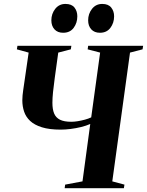

<svg xmlns="http://www.w3.org/2000/svg" viewBox="-20 -982 767 1002"><path d="M317.5 0 320 -18.5 410.5 -35.5 451 -335Q429.5 -325.5 402.8 -319Q376 -312.5 348.5 -309Q321 -305.5 296.5 -305.5Q237.5 -305.5 198.5 -317.8Q159.5 -330 137.2 -351Q115 -372 105.8 -399.5Q96.5 -427 96.5 -458.5Q96.5 -471.5 97.8 -484.8Q99 -498 101 -511L129.5 -707.5L68 -724.5L71 -743H352.5L349.5 -724.5L284 -707.5L265.5 -573.5Q260 -534 256.8 -502.2Q253.5 -470.5 253.5 -445.5Q253.5 -411.5 262.5 -389.8Q271.5 -368 293 -357.2Q314.5 -346.5 352 -346.5Q367.5 -346.5 385.8 -349.5Q404 -352.5 422.8 -357.5Q441.5 -362.5 456 -369.5L502.5 -707.5L437.5 -724.5L440 -743H727L724 -724.5L658.5 -707.5L566 -35.5L629.5 -18.5L626.5 0ZM309.5 -811Q280.5 -811 264.2 -829Q248 -847 248 -876Q248 -910 268.2 -935.8Q288.5 -961.5 321.5 -961.5Q354 -961.5 368.8 -942.5Q383.5 -923.5 383.5 -897Q383.5 -862.5 364.5 -836.8Q345.5 -811 309.5 -811ZM501.5 -811Q472.5 -811 456.2 -829Q440 -847 440 -876Q440 -910 460.2 -935.8Q480.5 -961.5 513.5 -961.5Q545.5 -961.5 560.5 -942.5Q575.5 -923.5 575.5 -897Q575.5 -862.5 556.2 -836.8Q537 -811 501.5 -811Z"/></svg>

Font: Merriweather 144pt
Style: Bold Italic
Weight: 700
Italic angle: -7.8°
Version: Version 2.101